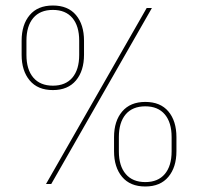

<svg xmlns="http://www.w3.org/2000/svg" viewBox="-20 -668 718 697"><path d="M147 0 512.5 -639H531.5L166 0ZM507.5 9Q452.5 9 423.2 -26Q394 -61 394 -119V-170Q394 -228.5 423.5 -263.2Q453 -298 507.5 -298Q562.5 -298 591.5 -263.2Q620.5 -228.5 620.5 -170V-119Q620.5 -61 591.2 -26Q562 9 507.5 9ZM507.5 -7Q553.5 -7 578.2 -36.2Q603 -65.5 603 -118.5V-170.5Q603 -223.5 578.2 -252.8Q553.5 -282 507.5 -282Q461 -282 436.2 -252.8Q411.5 -223.5 411.5 -170.5V-118.5Q411.5 -65.5 436.5 -36.2Q461.5 -7 507.5 -7ZM172 -341Q117 -341 87.8 -376Q58.5 -411 58.5 -469V-520Q58.5 -578.5 87.8 -613.2Q117 -648 172 -648Q227 -648 256 -613.2Q285 -578.5 285 -520V-469Q285 -411 255.8 -376Q226.5 -341 172 -341ZM172 -357Q218 -357 242.8 -386.2Q267.5 -415.5 267.5 -468.5V-520.5Q267.5 -573.5 242.8 -602.8Q218 -632 172 -632Q125.5 -632 100.8 -602.8Q76 -573.5 76 -520.5V-468.5Q76 -415.5 101 -386.2Q126 -357 172 -357Z"/></svg>

Font: Anek Telugu Medium Thin
Style: Regular
Weight: 250
Version: Version 1.003